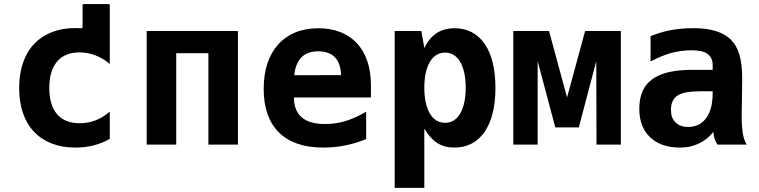

<svg xmlns="http://www.w3.org/2000/svg" viewBox="-20 -696 3652 924"><path d="M144 -484.4Q179.2 -521.5 229.5 -541.3Q279.8 -561 342.3 -561Q352.1 -561 369.6 -560.1H370.6Q377.4 -560.1 377.4 -566.9V-671.4Q377.4 -676.3 382.3 -676.3H503.4Q508.3 -676.3 508.3 -671.4V-388.2Q477.1 -415 439.5 -429.4Q401.9 -443.8 362.3 -443.8Q292 -443.8 254.6 -399.7Q217.3 -355.5 217.3 -272.5Q217.3 -189.9 254.6 -146.5Q292 -103 363.8 -103Q445.3 -103 508.3 -159.2V-27.8Q435.5 14.2 342.8 14.2Q279.3 14.2 229 -5.4Q178.7 -24.9 143.6 -62Q108.4 -99.1 90.3 -152.3Q72.3 -205.6 72.3 -272.5Q72.3 -339.8 90.6 -393.6Q108.9 -447.3 144 -484.4Z M686 -546.9H1125V0H982.9V-439.9H828.1V0H686Z M1535.6 14.2Q1464.8 14.2 1411.4 -4.4Q1357.9 -22.9 1321.8 -59.1Q1285.6 -95.2 1267.3 -147.7Q1249 -200.2 1249 -268.6Q1249 -336.4 1266.8 -390.4Q1284.7 -444.3 1318.4 -481.9Q1352.1 -519.5 1400.9 -539.8Q1449.7 -560.1 1512.2 -560.1Q1571.3 -560.1 1618.2 -541.5Q1665 -522.9 1697.8 -487.8Q1730.5 -452.6 1747.8 -401.6Q1765.1 -350.6 1765.1 -285.2V-227.1H1394.5Q1395 -99.1 1544.9 -99.1Q1594.7 -99.1 1642.1 -113.3Q1689.5 -127.4 1742.2 -158.2V-26.9Q1693.4 -6.3 1641.1 3.9Q1588.9 14.2 1535.6 14.2ZM1621.1 -334.5Q1620.1 -391.1 1591.8 -420.2Q1563.5 -449.2 1511.7 -449.2Q1459 -449.2 1430.4 -419.7Q1401.9 -390.1 1396 -334Z M1879.4 -546.9H2007.8L2022 -464.8Q2043.9 -511.2 2079.8 -535.6Q2115.7 -560.1 2168.5 -560.1Q2214.4 -560.1 2250.7 -540.8Q2287.1 -521.5 2312.5 -484.9Q2337.9 -448.2 2351.1 -394.8Q2364.3 -341.3 2364.3 -272.9Q2364.3 -203.6 2350.6 -150.1Q2336.9 -96.7 2311.3 -60.1Q2285.6 -23.4 2249 -4.6Q2212.4 14.2 2166.5 14.2Q2118.7 14.2 2084.5 -7.6Q2050.3 -29.3 2022 -77.1V208H1879.4ZM2122.1 -105Q2145.5 -105 2163.8 -116.5Q2182.1 -127.9 2194.8 -149.9Q2207.5 -171.9 2214.4 -203.1Q2221.2 -234.4 2221.2 -273.9Q2221.2 -313.5 2214.4 -344.7Q2207.5 -376 2194.8 -397.9Q2182.1 -419.9 2163.8 -431.4Q2145.5 -442.9 2122.1 -442.9Q2098.6 -442.9 2080.1 -431.4Q2061.5 -419.9 2048.6 -397.9Q2035.6 -376 2028.8 -344.7Q2022 -313.5 2022 -273.9Q2022 -234.4 2028.8 -203.1Q2035.6 -171.9 2048.6 -149.9Q2061.5 -127.9 2080.1 -116.5Q2098.6 -105 2122.1 -105Z M2450.2 -546.9H2622.1L2709 -227.1L2795.9 -546.9H2967.8V0H2850.6L2849.6 -401.9L2765.6 -83H2652.3L2567.4 -401.9V0H2450.2Z M3251.5 14.2Q3207 14.2 3171.1 2Q3135.3 -10.3 3108.9 -35.2Q3056.6 -84.5 3056.6 -172.9Q3056.6 -219.7 3071.5 -255.4Q3086.4 -291 3118.7 -314.5Q3180.7 -359.9 3310.5 -359.9H3409.7V-383.8Q3409.7 -401.9 3403.1 -415Q3396.5 -428.2 3384.8 -436.5Q3372.1 -445.8 3352.8 -450Q3333.5 -454.1 3308.1 -454.1Q3284.7 -454.1 3260 -450.9Q3235.4 -447.8 3211.4 -441.4Q3188 -435.1 3162.6 -424.6Q3137.2 -414.1 3110.8 -399.9V-522Q3131.3 -530.3 3157 -538.3Q3182.6 -546.4 3207 -550.8Q3227.1 -554.7 3255.9 -557.6Q3284.7 -560.5 3316.9 -560.5Q3351.1 -560.5 3378.7 -556.6Q3406.2 -552.7 3428.5 -545.4Q3450.7 -538.1 3467.5 -527.8Q3484.4 -517.6 3497.1 -505.4Q3510.3 -492.2 3520.5 -475.1Q3530.8 -458 3537.8 -434.8Q3544.9 -411.6 3548.3 -382.1Q3551.8 -352.5 3551.8 -314.5Q3551.8 -305.2 3551.5 -290Q3551.3 -274.9 3551 -256.8Q3550.8 -238.8 3550.5 -219.5Q3550.3 -200.2 3550 -183.1Q3549.8 -166 3549.6 -152.8Q3549.3 -139.6 3549.3 -133.8Q3549.3 -123.5 3549.6 -113.3Q3549.8 -103 3550.3 -96.2Q3551.3 -86.4 3552 -76.9Q3552.7 -67.4 3553.7 -61Q3555.2 -51.3 3557.1 -42.2Q3559.1 -33.2 3560.5 -28.3Q3563 -21 3566.7 -13.2Q3570.3 -5.4 3574.2 0H3432.6Q3428.2 -7.3 3424.6 -15.1Q3420.9 -22.9 3418.9 -28.3Q3417.5 -33.2 3415.5 -42.2Q3413.6 -51.3 3412.6 -61Q3385.7 -25.4 3343.3 -5.4Q3322.8 4.4 3301 9.3Q3279.3 14.2 3251.5 14.2ZM3291.5 -85Q3318.8 -85 3340.8 -95.5Q3362.8 -106 3378.4 -127.9Q3409.7 -169.9 3409.7 -247.1V-256.8H3352.5Q3272 -256.8 3240.7 -236.3Q3209 -215.8 3209 -167Q3209 -147 3214.4 -132.6Q3219.7 -118.2 3231 -106.9Q3252.9 -85 3291.5 -85Z"/></svg>

Font: Hack
Style: Bold
Weight: 700
Monospace: yes
Designer: Christopher Simpkins
Foundry: Christopher Simpkins
Version: Version 2.017